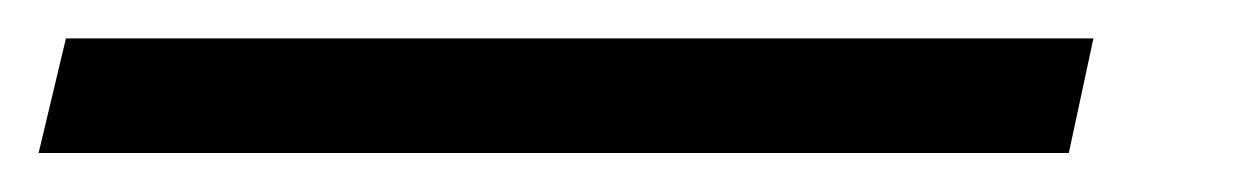

<svg xmlns="http://www.w3.org/2000/svg" viewBox="-98 30 648 99"><path d="M-64 49.8H465.8L453.1 108.9H-78.1Z"/></svg>

Font: D-DIN Exp
Style: DINExp-Italic
Weight: 400
Width: 7
Italic angle: -12°
Designer: Charles Nix
Foundry: Datto Inc.
Version: Version 1.00